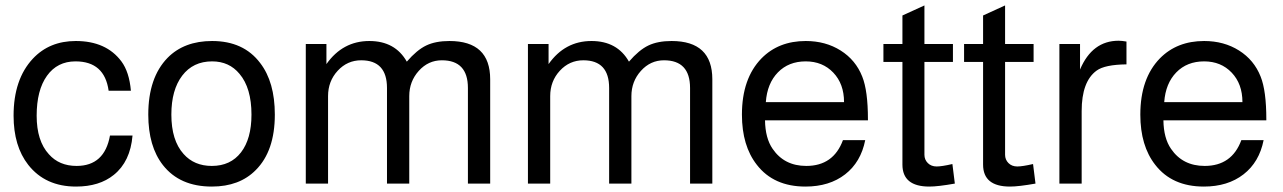

<svg xmlns="http://www.w3.org/2000/svg" viewBox="-20 -676 4726 707"><path d="M462 -342H380Q365 -450 258 -450Q191 -450 153 -397Q115 -344 115 -250Q115 -157 160 -108Q198 -65 262 -65Q365 -65 385 -177H468Q460 -81 399 -32Q346 11 260 11Q147 11 84 -69Q30 -138 30 -250Q30 -384 101 -460Q162 -525 259 -525Q371 -525 427 -450Q456 -411 462 -342Z M761 -525Q877 -525 938 -444Q992 -374 992 -254Q992 -120 922 -50Q862 11 760 11Q642 11 580 -68Q526 -137 526 -254Q526 -390 597 -463Q658 -525 761 -525ZM761 -450Q691 -450 651 -397.5Q611 -345 611 -254Q611 -159 656 -109Q695 -65 760 -65Q829 -65 867.5 -115Q906 -165 906 -254Q906 -352 862 -404Q824 -450 761 -450Z M1106 -514H1182V-440Q1242 -525 1340 -525Q1435 -525 1478 -449Q1515 -492 1549.5 -508.5Q1584 -525 1635 -525Q1785 -525 1785 -384V0H1703V-352Q1703 -454 1607 -454Q1557 -454 1522 -415Q1487 -376 1487 -322V0H1405V-352Q1405 -454 1310 -454Q1259 -454 1223.5 -415.5Q1188 -377 1188 -322V0H1106Z M1924 -514H2000V-440Q2060 -525 2158 -525Q2253 -525 2296 -449Q2333 -492 2367.5 -508.5Q2402 -525 2453 -525Q2603 -525 2603 -384V0H2521V-352Q2521 -454 2425 -454Q2375 -454 2340 -415Q2305 -376 2305 -322V0H2223V-352Q2223 -454 2128 -454Q2077 -454 2041.5 -415.5Q2006 -377 2006 -322V0H1924Z M3176 -233H2797Q2798 -167 2825 -128Q2868 -65 2949 -65Q3049 -65 3084 -160H3166Q3150 -79 3092 -34Q3034 11 2946 11Q2829 11 2767 -69Q2712 -139 2712 -254Q2712 -387 2784 -461Q2847 -525 2947 -525Q3020 -525 3075.5 -490Q3131 -455 3155 -394Q3176 -342 3176 -236ZM3088 -300Q3088 -367 3048.5 -408.5Q3009 -450 2947 -450Q2884 -450 2844.5 -409.5Q2805 -369 2800 -300Z M3489 -514V-448H3384V-106Q3384 -88 3396.5 -75.5Q3409 -63 3429 -63Q3448 -63 3487 -72L3496 0Q3434 11 3402 11Q3303 11 3303 -70V-448H3233V-514H3303V-619L3384 -656V-514Z M3786 -514V-448H3681V-106Q3681 -88 3693.5 -75.5Q3706 -63 3726 -63Q3745 -63 3784 -72L3793 0Q3731 11 3699 11Q3600 11 3600 -70V-448H3530V-514H3600V-619L3681 -656V-514Z M3881 -514H3957V-420Q4002 -526 4099 -526Q4111 -526 4128 -523V-439Q4048 -438 4018 -416Q3963 -376 3963 -267V0H3881Z M4643 -233H4264Q4265 -167 4292 -128Q4335 -65 4416 -65Q4516 -65 4551 -160H4633Q4617 -79 4559 -34Q4501 11 4413 11Q4296 11 4234 -69Q4179 -139 4179 -254Q4179 -387 4251 -461Q4314 -525 4414 -525Q4487 -525 4542.5 -490Q4598 -455 4622 -394Q4643 -342 4643 -236ZM4555 -300Q4555 -367 4515.5 -408.5Q4476 -450 4414 -450Q4351 -450 4311.5 -409.5Q4272 -369 4267 -300Z"/></svg>

Font: Almarai
Style: Regular
Weight: 400
Designer: Boutros International 2019
Foundry: Created by Boutros International 2019
Version: Version 1.10